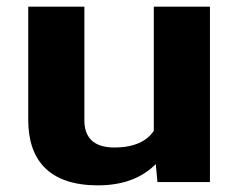

<svg xmlns="http://www.w3.org/2000/svg" viewBox="-20 -548 727 578"><path d="M324 -104C262 -104 234 -134 234 -186V-528H65V-187C65 -64 130 10 275 10C356 10 411 -16 449 -54L454 0H612V-528H443V-154C422 -123 384 -104 324 -104Z"/></svg>

Font: Asimov
Style: XWid
Weight: 500
Designer: Google
Version: Version 2.000980; 2014